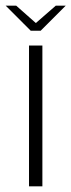

<svg xmlns="http://www.w3.org/2000/svg" viewBox="-45 -655 251 675"><path d="M57 0V-495H104V0ZM63 -547 -25 -635H12L81 -574L151 -635H186L98 -547Z"/></svg>

Font: Alumni Sans Light
Style: Regular
Weight: 300
Version: Version 1.018